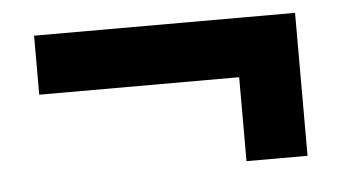

<svg xmlns="http://www.w3.org/2000/svg" viewBox="-33 -464 669 376"><g transform="rotate(-5 301.5 -276.5)"><path d="M558 -136H438V-301H45V-417H558Z"/></g></svg>

Font: Hind Guntur
Style: Bold
Weight: 700
Designer: Manushi Parikh, Hitesh Malaviya
Foundry: Indian Type Foundry
Version: Version 1.002;PS 1.0;hotconv 1.0.86;makeotf.lib2.5.63406; tt